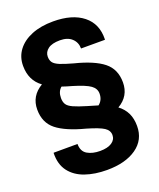

<svg xmlns="http://www.w3.org/2000/svg" viewBox="-168 -822 944 1143"><g transform="rotate(-20 304.0 -250.5)"><path d="M309.6 220.2Q232.9 220.2 172.4 199.2Q111.8 178.2 77.4 133.3Q43 88.4 44.4 17.6L45.4 14.6L196.3 14.2Q196.3 61 228.5 80.3Q260.7 99.6 309.6 99.6Q357.4 99.6 383.8 82Q410.2 64.5 410.2 35.2Q410.2 5.9 382.1 -12.7Q354 -31.2 276.9 -53.7Q156.2 -85 98.6 -130.6Q41 -176.3 41 -259.8Q41 -345.7 118.7 -391.6Q50.8 -440.4 50.8 -533.2Q50.8 -589.8 82.8 -632.1Q114.7 -674.3 172.6 -697.8Q230.5 -721.2 308.6 -721.2Q429.7 -721.2 497.6 -667Q565.4 -612.8 562.5 -515.6L562 -512.7H410.6Q410.6 -551.3 383.8 -576.4Q356.9 -601.6 308.6 -601.6Q257.8 -601.6 232.7 -582.5Q207.5 -563.5 207.5 -534.2Q207.5 -511.7 218 -497.3Q228.5 -482.9 257.1 -470.9Q285.6 -459 339.4 -444.3Q460.4 -414.1 518.3 -367.9Q576.2 -321.8 576.2 -238.3Q576.2 -151.4 499.5 -106.9Q532.7 -82 549.6 -47.4Q566.4 -12.7 566.4 34.7Q566.4 122.1 496.6 171.1Q426.8 220.2 309.6 220.2ZM392.6 -158.7Q422.4 -182.1 422.4 -223.1Q422.4 -254.9 393.8 -275.6Q365.2 -296.4 287.6 -319.8Q269 -324.7 253.7 -329.6Q238.3 -334.5 223.6 -339.4Q197.3 -317.4 197.3 -275.9Q197.3 -251.5 207.3 -235.6Q217.3 -219.7 245.8 -206.8Q274.4 -193.8 328.6 -177.7Q342.8 -173.3 359.1 -168.7Q375.5 -164.1 392.6 -158.7Z"/></g></svg>

Font: Roboto Slab ExtraBold
Style: Regular
Weight: 800
Designer: Google
Version: Version 2.001; ttfautohint (v1.8.3)